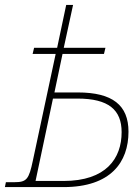

<svg xmlns="http://www.w3.org/2000/svg" viewBox="-37 -763 571 783"><path d="M-17 0H222C415 0 487 -102 487 -226C487 -334 422 -386 280 -386H185L218 -543H387L393 -568H223L261 -743H233L196 -568H102L96 -543H190L97 -108C81 -32 72 -20 22 -20H-13ZM222 -25H108L179 -361H279C406 -361 459 -315 459 -224C459 -117 396 -25 222 -25Z"/></svg>

Font: Noto Serif SemiCondensed Thin
Style: Italic
Weight: 100
Width: 4
Italic angle: -12°
Designer: Monotype Design Team
Foundry: Monotype Imaging Inc.
Version: Version 2.013